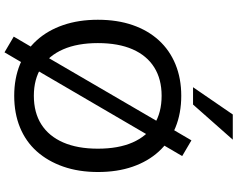

<svg xmlns="http://www.w3.org/2000/svg" viewBox="-118 -858 1028 831"><g transform="rotate(90 395.5 -443.0)"><path d="M395 9Q320 9 259 -16Q198 -41 155 -88.5Q112 -136 89 -203Q66 -270 66 -353Q66 -437 89 -503.5Q112 -570 155 -617Q198 -664 259 -689Q320 -714 395 -714Q471 -714 532 -689Q593 -664 636 -617Q679 -570 702 -503.5Q725 -437 725 -354Q725 -270 701.5 -203Q678 -136 635.5 -88.5Q593 -41 532 -16Q471 9 395 9ZM395 -76Q468 -76 519 -108.5Q570 -141 597 -203Q624 -265 624 -353Q624 -442 597 -503.5Q570 -565 519 -597Q468 -629 395 -629Q323 -629 272 -597Q221 -565 194 -503.5Q167 -442 167 -353Q167 -265 194 -203Q221 -141 272 -108.5Q323 -76 395 -76ZM207 51 139 11 197 -88 228 -134 510 -618 530 -659 588 -758 656 -718 598 -619 567 -573 285 -90 265 -48ZM358 -765 476 -937H585L433 -765Z"/></g></svg>

Font: Nunito Sans 10pt Medium
Style: Regular
Weight: 500
Designer: Vernon Adams
Foundry: Vernon Adams
Version: Version 3.101;gftools[0.9.27]